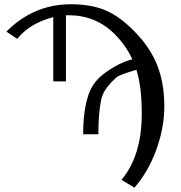

<svg xmlns="http://www.w3.org/2000/svg" viewBox="-20 -718 842 894"><path d="M545.9 119.1Q640.1 7.3 640.1 -189.9Q640.1 -313 615.2 -393.1Q537.1 -370.1 523.9 -358.9Q460 -302.7 451.2 -253.9Q438 -191.9 438 -92.8H367.2Q367.2 -210.9 395 -285.2Q417 -342.3 472.2 -380.9Q538.1 -427.7 596.2 -441.9Q567.4 -504.9 515.1 -558.1Q426.3 -647 300.8 -647Q300.8 -647 287.1 -647V-338.9H228V-638.2Q118.2 -609.4 60.1 -537.1L9.8 -570.8Q135.7 -697.8 309.1 -698.2Q407.2 -698.2 474.1 -668.7Q541 -639.2 607.9 -569.8Q678.7 -498 711.9 -414.6Q745.1 -331.1 745.1 -222.2Q745.1 -123 707.5 -20Q669.9 83 606 155.8Q545.9 120.1 545.9 119.1Z"/></svg>

Font: Linux Libertine Capitals
Style: Small Caps
Weight: 400
Designer: Philipp H. Poll
Foundry: Philipp H. Poll
Version: Version 5.1.3